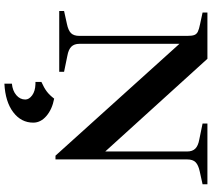

<svg xmlns="http://www.w3.org/2000/svg" viewBox="-65 -648 962 872"><g transform="rotate(90 416.0 -212.0)"><path d="M179 -546V-92Q179 -68 192 -55Q205 -42 233 -37L306 -22V0H30V-22L89 -35Q118 -41 130.5 -53.5Q143 -66 143 -92V-581Q143 -603 139 -613.5Q135 -624 124 -629.5Q113 -635 88 -640L37 -651V-673H247L668 -209V-581Q668 -605 655 -618Q642 -631 614 -636L541 -651V-673H817V-651L758 -638Q730 -632 717 -619.5Q704 -607 704 -581V17H687ZM360 215Q392 212 412 195Q432 178 432 154Q432 137 413 123Q394 109 362 108H352V81Q379 69 395.5 56.5Q412 44 428 23Q476 32 506.5 58Q537 84 537 118Q537 173 489.5 209Q442 245 360 249Z"/></g></svg>

Font: Ibarra Real Nova
Style: Bold
Weight: 700
Designer: Jose Maria Ribagorda & Octavio Pardo
Foundry: Jose Maria Ribagorda
Version: Version 1.014